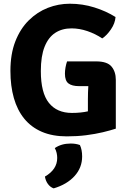

<svg xmlns="http://www.w3.org/2000/svg" viewBox="-20 -718 694 1032"><path d="M601 -626.5Q598.5 -592.5 576.2 -560Q554 -527.5 529.5 -511.5Q493 -536 449.8 -550.8Q406.5 -565.5 364.5 -565.5Q314 -565.5 277 -541.5Q240 -517.5 219.8 -467Q199.5 -416.5 199.5 -336Q199.5 -219 242.8 -165Q286 -111 366.5 -111Q415.5 -111 454.5 -120Q493.5 -129 519 -136L602.5 -26.5Q573.5 -17 532.8 -7.2Q492 2.5 443 8.8Q394 15 339 15Q262 15 205 -9.5Q148 -34 110.5 -80Q73 -126 54.5 -191Q36 -256 36 -337Q36 -428 62.5 -495.8Q89 -563.5 134.5 -608.5Q180 -653.5 237 -675.8Q294 -698 355 -698Q423.5 -698 486.8 -678.2Q550 -658.5 601 -626.5ZM452.5 -185.5Q452.5 -221 455 -260.8Q457.5 -300.5 467 -334L602.5 -289V-26.5L452.5 -24.5ZM497 -388Q556.5 -388 579.5 -360.2Q602.5 -332.5 602.5 -289V-255H405.5Q367 -255 348 -269.5Q329 -284 329 -322Q329 -338 332.2 -356Q335.5 -374 340.5 -388ZM409.5 61.5Q421.5 86.5 421.5 123Q421.5 183.5 380.5 228.5Q339.5 273.5 268.5 294.5Q250 288 237.5 270.8Q225 253.5 221.5 231Q287.5 193 287.5 131Q287.5 118 284.5 104.2Q281.5 90.5 274.5 78Q309.5 53.5 360 53.5Q387.5 53.5 409.5 61.5Z"/></svg>

Font: Signika
Style: Bold
Weight: 700
Designer: Anna Giedry
Foundry: Anna Giedry
Version: Version 2.001